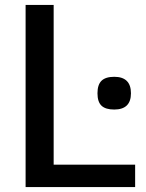

<svg xmlns="http://www.w3.org/2000/svg" viewBox="-20 -760 592 780"><path d="M444 -315Q409 -315 392.5 -330.5Q376 -346 376 -381Q376 -416 392.5 -432Q409 -448 444 -448Q512 -448 512 -381Q512 -315 444 -315ZM84 -740H198V-91H529V0H84Z"/></svg>

Font: EncodeSans
Style: Medium
Weight: 500
Designer: Pablo Impallari, Andres Torresi
Foundry: Pablo Impallari, Andres Torresi
Version: Version 1.000; ttfautohint (v1.4.1)